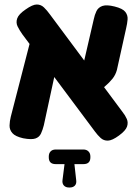

<svg xmlns="http://www.w3.org/2000/svg" viewBox="-20 -608 618 854"><path d="M509 -5Q479 17 460 17.5Q441 18 427.5 5.5Q414 -7 403 -22L79 -456Q67 -473 58.5 -490Q50 -507 56.5 -526Q63 -545 94 -566Q125 -588 143.5 -588Q162 -588 175.5 -575Q189 -562 202 -544L525 -110Q537 -95 544 -79Q551 -63 545 -45Q539 -27 509 -5ZM83 7Q48 -1 35 -16Q22 -31 22.5 -50Q23 -69 28 -89L117 -434L245 -375L175 -51Q170 -31 162.5 -14.5Q155 2 137.5 8Q120 14 83 7ZM399 -180 335 -254 397 -522Q401 -542 409 -558.5Q417 -575 435.5 -581.5Q454 -588 490 -579Q526 -570 537.5 -555Q549 -540 547.5 -521.5Q546 -503 541 -482L500 -297Q494 -275 480.5 -258Q467 -241 447 -224Q427 -207 399 -180ZM287 226Q272 226 264 217Q256 208 258 193L267 122H228Q197 122 197 92V88Q197 74 205 65.5Q213 57 228 57H351Q365 57 373.5 65.5Q382 74 382 88V92Q382 122 351 122H311L319 194Q321 209 313 217.5Q305 226 290 226Z"/></svg>

Font: Fredoka SemiCondensed SemiBold
Style: Regular
Weight: 600
Width: 4
Designer: Ben Nathan
Foundry: Milena B. Brandão, Ben Nathan
Version: Version 2.001